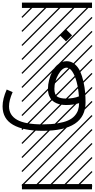

<svg xmlns="http://www.w3.org/2000/svg" viewBox="-166 -990 720 1453"><path d="M287.6 -722.2 333.5 -768.1 379.4 -722.2 333.5 -676.8ZM431.2 -260.7Q427.2 -318.4 414.6 -367.7Q401.9 -417 381.8 -447.5Q361.8 -478 338.9 -478Q305.2 -478 275.4 -426.3Q245.6 -374.5 245.6 -317.9Q245.6 -272.9 267.6 -258.5Q289.6 -244.1 334 -244.1Q390.1 -244.1 431.2 -260.7ZM481.4 -214.8Q481.4 0 157.2 0Q12.7 0 -66.9 -45.4Q-146.5 -90.8 -146.5 -185.5Q-146.5 -241.7 -115.2 -312.5L-70.3 -293Q-97.7 -230.5 -97.7 -185.5Q-97.7 -118.2 -36.9 -83.5Q23.9 -48.8 157.2 -48.8Q222.2 -48.8 270.5 -56.9Q318.8 -64.9 349.1 -78.4Q379.4 -91.8 398.2 -112.8Q417 -133.8 424.6 -156.7Q432.1 -179.7 432.6 -209.5Q390.1 -195.3 334 -195.3Q314.5 -195.3 296.9 -198.2Q279.3 -201.2 260.5 -209.2Q241.7 -217.3 228 -230.5Q214.4 -243.7 205.6 -266.1Q196.8 -288.6 196.8 -317.9Q196.8 -349.6 205.8 -384.8Q214.8 -419.9 231.4 -452.1Q248 -484.4 276.4 -505.6Q304.7 -526.9 338.9 -526.9Q373 -526.9 399.4 -504.6Q425.8 -482.4 440.7 -449.5Q455.6 -416.5 465.3 -372.6Q475.1 -328.6 478.3 -290.8Q481.4 -252.9 481.4 -214.8ZM0 402.8H530.3V442.9H0ZM0 -970.2H530.3V-930.2H0ZM526.9 410.6 533.7 417.5 525.4 425.8 518.6 418.9ZM526.9 304.7 533.7 311.5 419.4 425.8 412.6 418.9ZM526.9 198.7 533.7 205.6 313.5 425.8 306.6 418.9ZM526.9 92.3 533.7 99.1 207.5 425.8 200.7 418.9ZM526.9 -13.2 533.7 -6.3 101.6 425.8 94.7 418.9ZM526.9 -119.1 533.7 -112.3 3.4 418 -3.4 411.1ZM526.9 -225.6 533.7 -218.8 3.4 311.5 -3.4 304.7ZM526.9 -331.5 533.7 -324.7 3.4 205.6 -3.4 198.7ZM526.9 -438 533.7 -431.2 3.4 99.1 -3.4 92.3ZM526.9 -543.5 533.7 -536.6 3.4 -6.3 -3.4 -13.2ZM526.9 -649.4 533.7 -642.6 3.4 -112.3 -3.4 -119.1ZM526.9 -755.9 533.7 -749 3.4 -218.8 -3.4 -225.6ZM526.9 -861.8 533.7 -855 3.4 -324.7 -3.4 -331.5ZM516.6 -958 523.4 -951.2 3.4 -431.2 -3.4 -438ZM411.1 -958 418 -951.2 3.4 -536.6 -3.4 -543.5ZM305.2 -958 312 -951.2 3.4 -642.6 -3.4 -649.4ZM198.7 -958 205.6 -951.2 3.4 -749 -3.4 -755.9ZM92.3 -958 99.1 -951.2 3.4 -855 -3.4 -861.8Z"/></svg>

Font: AzarMehrMSRS3
Style: Regular
Weight: 1
Designer: Amin Abedi
Version: Version 1.00